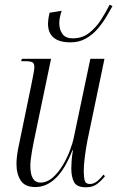

<svg xmlns="http://www.w3.org/2000/svg" viewBox="-20 -786 498 816"><path d="M280 -606Q184 -606 184 -686Q184 -694 185.5 -705Q187 -716 191 -732L242 -740Q232 -710 232 -688Q232 -660 245.5 -641.5Q259 -623 289 -623Q330 -623 359.5 -646.5Q389 -670 410 -703Q431 -736 446 -766L458 -760Q447 -740 431.5 -714Q416 -688 394.5 -663Q373 -638 344.5 -622Q316 -606 280 -606ZM346 10Q306 10 294.5 -12.5Q283 -35 283 -71Q283 -84 284.5 -103.5Q286 -123 290 -148H288Q257 -68 217.5 -29.5Q178 9 130 9Q86 9 68 -19Q50 -47 50 -89Q50 -117 57.5 -156Q65 -195 72 -226L112 -420Q117 -445 121.5 -468Q126 -491 126 -501Q126 -516 118 -521Q110 -526 85 -526H70L73 -536H197L130 -215Q123 -183 116 -144Q109 -105 109 -81Q109 -10 152 -10Q179 -10 202.5 -30Q226 -50 245 -81Q264 -112 276.5 -145Q289 -178 294 -203L364 -536H424L351 -186Q345 -154 340.5 -119.5Q336 -85 336 -59Q336 -34 340 -19Q344 -4 362 -4Q378 -4 392.5 -15.5Q407 -27 420 -44L426 -37Q411 -18 392.5 -4Q374 10 346 10Z"/></svg>

Font: Noto Serif Display ExtraCondensed Light
Style: Italic
Weight: 300
Width: 2
Italic angle: -12°
Designer: Monotype Design Team
Foundry: Monotype Imaging Inc.
Version: Version 2.009